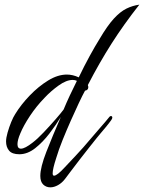

<svg xmlns="http://www.w3.org/2000/svg" viewBox="-20 -658 618 824"><path d="M196 146Q178 146 165.5 134Q153 122 153 97Q153 60 179 -6.5Q205 -73 241 -156Q221 -123 192.5 -85.5Q164 -48 131 -22Q98 4 63 4Q32 4 19 -11.5Q6 -27 6 -51Q6 -66 12.5 -89Q19 -112 28 -134Q37 -156 45 -168Q70 -209 107.5 -248Q145 -287 186.5 -312.5Q228 -338 267 -338Q292 -338 318 -326Q341 -374 364.5 -417Q388 -460 408 -492Q441 -548 468.5 -578Q496 -608 522.5 -621Q549 -634 578 -638Q511 -553 458.5 -470.5Q406 -388 357 -293Q359 -287 359 -284Q359 -277 354.5 -273Q350 -269 345 -269Q334 -249 318 -215Q302 -181 284 -140.5Q266 -100 249 -58Q232 -16 221 21Q206 67 206 86Q206 96 212 96Q225 96 258 60L305 10L337 -25L411 -111Q421 -122 431 -134Q441 -146 450 -157Q453 -160 456 -160Q462 -160 462 -153Q462 -149 457 -142Q447 -128 434.5 -113Q422 -98 411 -85Q408 -82 394.5 -65Q381 -48 361.5 -23.5Q342 1 322 27Q302 53 285 75.5Q268 98 259 110Q246 127 229 136.5Q212 146 196 146ZM70 -20Q87 -20 120 -46Q141 -62 167.5 -90Q194 -118 218 -145.5Q242 -173 253 -188Q265 -217 279.5 -248Q294 -279 310 -311Q302 -315 292 -315Q265 -315 231.5 -291Q198 -267 171 -238Q136 -202 108.5 -160.5Q81 -119 67 -85Q55 -57 55 -39Q55 -20 70 -20Z"/></svg>

Font: Birthstone Bounce
Style: Regular
Weight: 400
Designer: Robert E. Leuschke
Foundry: Rob Leuschke
Version: Version 1.010; ttfautohint (v1.8.3)